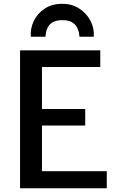

<svg xmlns="http://www.w3.org/2000/svg" viewBox="-20 -1014 631 1034"><path d="M88 0V-743H520V-653H206V-427H439V-338H206V-92H555V0ZM315 -993.5Q368.5 -993.5 408 -967.2Q447.5 -941 468 -900.5Q488.5 -860 485 -816H408Q407.5 -821.5 405.5 -835.8Q403.5 -850 395 -866.2Q386.5 -882.5 368 -894Q349.5 -905.5 316 -905.5Q282.5 -905.5 263.8 -894Q245 -882.5 237 -866.2Q229 -850 227.2 -835.8Q225.5 -821.5 225 -816H146Q142.5 -860 161.8 -900.5Q181 -941 220.2 -967.2Q259.5 -993.5 315 -993.5Z"/></svg>

Font: Merriweather Sans
Style: Regular
Weight: 400
Designer: Eben Sorkin
Foundry: Eben Sorkin
Version: Version 1.008; ttfautohint (v1.7.19-72a1) -l 8 -r 50 -G 200 